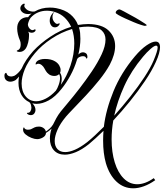

<svg xmlns="http://www.w3.org/2000/svg" viewBox="-20 -797 886 1039"><path d="M701 222Q649 222 610.5 186Q572 150 553 86Q538 33 538 -36Q538 -49 538.5 -62.5Q539 -76 540 -89Q517 -67 497 -48.5Q477 -30 461 -17Q423 13 390 26.5Q357 40 331 40Q293 40 271.5 16Q250 -8 250 -48Q250 -73 259 -101Q245 -87 229 -78Q228 -62 212 -53Q196 -44 181 -44Q168 -44 150 -51Q132 -58 118.5 -69.5Q105 -81 105 -94V-97Q105 -106 110 -108Q112 -101 118 -98Q124 -95 131 -95Q144 -95 152 -100Q159 -104 168 -108Q177 -112 191 -112Q204 -112 215 -104.5Q226 -97 228 -85Q236 -90 247.5 -100Q259 -110 267 -123Q275 -140 285 -158Q295 -176 309 -194Q320 -208 348 -241Q376 -274 410 -318Q444 -362 476.5 -410Q509 -458 530 -503Q551 -548 551 -583Q551 -614 529.5 -633Q508 -652 457 -653Q445 -653 432.5 -652Q420 -651 407 -649Q412 -635 413.5 -619.5Q415 -604 415 -587Q415 -548 404 -502Q416 -514 429 -514Q435 -514 441 -511Q448 -508 450.5 -502Q453 -496 453 -490Q453 -483 450.5 -480.5Q448 -478 445 -485Q442 -493 428 -493Q419 -493 409 -488Q399 -483 396 -473V-472Q383 -429 361 -388.5Q339 -348 313 -316Q279 -273 244 -254Q209 -235 178 -235Q166 -235 155 -238Q172 -221 172 -202Q172 -191 164 -181Q157 -174 147 -174Q136 -174 128.5 -180.5Q121 -187 133 -187Q140 -187 145 -195.5Q150 -204 150 -214Q150 -219 148 -228Q146 -237 139 -244Q112 -256 96 -283.5Q80 -311 80 -349Q80 -365 83 -383Q74 -372 65 -364Q50 -355 36 -355Q23 -355 13.5 -363Q4 -371 4 -387Q4 -398 9.5 -401.5Q15 -405 16 -398Q21 -383 42 -383Q46 -383 50 -384.5Q54 -386 58 -387Q66 -391 77.5 -402Q89 -413 97 -426Q107 -449 122.5 -472.5Q138 -496 160 -521Q198 -562 252 -598Q306 -634 365 -652Q352 -680 330.5 -701Q309 -722 277 -732Q256 -739 233 -739Q208 -739 185.5 -729.5Q163 -720 146 -701Q136 -688 131 -666Q131 -654 139 -644Q147 -634 156 -634Q161 -634 165 -637Q166 -638 168 -638Q176 -638 171 -629Q164 -620 152 -620H149Q141 -620 133 -626Q135 -622 135 -620Q137 -617 137 -612Q137 -607 137 -602Q137 -587 132.5 -567.5Q128 -548 119 -534Q106 -516 86 -516Q83 -516 80 -516.5Q77 -517 74 -518Q70 -520 70 -521Q70 -523 81 -528Q92 -536 92 -557Q92 -570 88 -578Q81 -594 77 -611Q73 -628 73 -643Q73 -656 76 -666Q84 -688 100 -696.5Q116 -705 132 -704Q136 -710 141 -715Q146 -720 151 -724Q142 -721 132 -721Q113 -721 101.5 -730.5Q90 -740 90 -752Q90 -764 101 -773Q107 -778 111.5 -777Q116 -776 113 -771Q109 -764 115 -755.5Q121 -747 131 -741Q137 -738 147.5 -735.5Q158 -733 168 -735Q204 -756 250 -756Q268 -756 284 -753Q331 -744 360 -720Q389 -696 402 -662Q416 -664 430 -665.5Q444 -667 458 -667Q532 -666 567.5 -632Q603 -598 603 -548Q603 -502 574 -447Q552 -407 517 -363.5Q482 -320 444.5 -280Q407 -240 377.5 -209.5Q348 -179 337 -166Q306 -129 291 -94.5Q276 -60 276 -34Q276 -6 291 10Q306 26 333 26Q356 26 386 13Q416 0 452 -28Q472 -44 494.5 -65Q517 -86 542 -111Q553 -203 594 -303Q635 -403 710 -492Q743 -531 773 -551.5Q803 -572 822 -572Q846 -572 846 -541Q846 -528 840.5 -507.5Q835 -487 823 -461Q802 -414 764.5 -358.5Q727 -303 682.5 -248Q638 -193 593 -145Q584 -93 584 -43Q584 27 601 82Q618 137 649.5 168.5Q681 200 723 200Q743 200 765.5 192Q788 184 812 167L820 178Q789 200 758.5 211Q728 222 701 222ZM277 -649Q264 -649 256.5 -660Q249 -671 249 -685Q249 -706 263 -723Q267 -728 272 -731Q277 -734 273 -730Q268 -725 266 -718.5Q264 -712 264 -706Q264 -695 267 -689Q271 -679 279.5 -672Q288 -665 295 -669Q304 -673 303 -667.5Q302 -662 294.5 -655.5Q287 -649 277 -649ZM176 -249Q199 -249 227 -263Q255 -277 283 -307Q283 -308 283.5 -308.5Q284 -309 284 -309Q290 -317 297.5 -337.5Q305 -358 305 -376Q305 -388 300 -396Q290 -386 274 -386Q259 -386 246 -394Q234 -403 228.5 -412.5Q223 -422 219 -429Q215 -437 206 -444.5Q197 -452 187 -452Q179 -452 174 -447Q174 -448 173.5 -449Q173 -450 173 -452Q173 -457 178 -463Q185 -471 197.5 -474.5Q210 -478 223 -478Q257 -478 278 -465Q293 -456 300.5 -443Q308 -430 308 -418Q308 -409 305 -403Q314 -390 314 -370Q314 -356 309 -338Q341 -382 361.5 -442.5Q382 -503 382 -562Q382 -604 370 -640Q312 -623 258.5 -587.5Q205 -552 169 -509Q131 -464 114 -422Q97 -380 97 -345Q97 -302 119 -275.5Q141 -249 176 -249ZM598 -171Q643 -221 686 -275.5Q729 -330 762 -380.5Q795 -431 811 -469Q833 -522 833 -539Q833 -550 825 -550Q815 -550 794.5 -532Q774 -514 754 -490Q690 -414 652.5 -331.5Q615 -249 598 -171ZM764 -657Q760 -657 742.5 -662.5Q725 -668 702.5 -677.5Q680 -687 658 -697Q636 -707 621 -715.5Q606 -724 606 -728Q606 -735 612 -740Q618 -745 624 -746Q630 -747 651 -735Q672 -723 713 -701Q722 -696 736.5 -687Q751 -678 762.5 -670.5Q774 -663 774 -661Q774 -658 764 -657Z"/></svg>

Font: Fleur De Leah
Style: Regular
Weight: 400
Designer: Robert E. Leuschke
Foundry: Robert E. Leuschke
Version: Version 1.010; ttfautohint (v1.8.3)